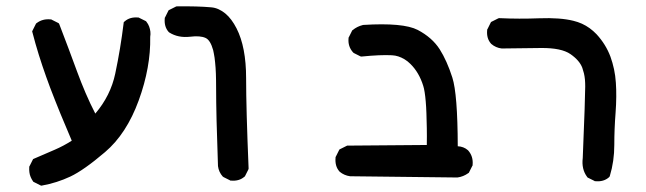

<svg xmlns="http://www.w3.org/2000/svg" viewBox="-20 -443 2040 606"><path d="M106.9 141.6 87.4 131.8 85.4 130.9 84 128.9Q79.6 122.6 76.7 115.5Q73.7 108.4 72.8 100.8Q71.8 93.3 72.3 85V83L73.2 81.5L83 62L84.5 59.1L87.9 57.6Q119.1 43.9 152.3 29.8Q180.7 17.6 206.5 1Q169.4 -85 138.2 -166.5Q131.8 -183.6 125.7 -200.7Q119.6 -217.8 113.8 -235.1Q107.9 -252.4 102.5 -270Q97.2 -287.6 92 -305.2Q86.9 -322.8 82.5 -340.3L81.5 -343.8L83 -347.2L92.8 -366.7L93.8 -368.7L95.7 -370.1Q114.3 -384.3 139.6 -381.8H141.6L143.1 -380.9L162.6 -371.1L166 -369.1L167.5 -365.7Q196.8 -289.6 223.6 -216.3Q235.8 -183.1 250 -149.9Q264.2 -116.7 280.8 -84.5Q329.1 -141.1 343.8 -210.9Q360.4 -289.6 370.1 -369.1L370.6 -373L373.5 -375.5Q390.1 -390.1 416 -387.7H418L419.4 -386.7L439 -377L440.9 -376L442.4 -374Q447.8 -367.2 450.7 -359.4Q453.6 -351.6 454.6 -343.3Q455.6 -335 454.1 -326.7Q455.1 -278.8 446 -228.8Q437 -178.7 418 -126.5Q379.4 -20.5 311.5 37.1Q244.6 94.2 201.9 114.3Q159.2 134.3 112.8 142.6L109.9 143.1Z M705.6 126 686 116.2 684.6 115.2 683.1 114.3Q670.4 100.1 668 81.1V80.6Q662.1 -81.1 662.1 -166Q662.1 -178.2 661.9 -189.2Q661.6 -200.2 661.4 -210.2Q661.1 -220.2 660.4 -229.2Q659.7 -238.3 658.9 -246.3Q658.2 -254.4 657.2 -261.2Q656.2 -268.1 655 -273.9Q653.8 -279.8 652.8 -284.7Q644 -316.4 628.9 -323.2Q611.8 -331.1 580.1 -327.1Q542.5 -322.8 514.6 -340.3L513.2 -341.3L512.2 -342.3Q497.6 -358.9 500 -384.8V-386.7L501 -388.2L510.7 -407.7L512.2 -410.6L515.1 -412.1L534.7 -421.9L536.6 -422.9H539.1Q603 -423.8 646.5 -419.9Q658.7 -418.9 669.9 -413.8Q681.2 -408.7 691.2 -400.4Q701.2 -392.1 710 -380.4Q718.8 -368.7 726.6 -353.5Q756.8 -294.4 756.8 -196.3Q756.8 -100.6 764.6 87.4V89.8L763.7 92.3L753.9 111.8L752.9 113.8L751.5 114.7Q734.9 129.4 709 127H707Z M1422.9 117.2 1085.9 113.3H1085.4H1085Q1066.4 110.8 1052.2 99.1L1051.8 98.6L1051.3 98.1Q1036.6 81.5 1039.1 54.7V52.7L1040 51.3L1049.8 31.7L1051.3 28.8L1054.2 27.3L1073.7 17.6L1075.7 16.6H1078.1L1327.1 14.6Q1327.6 -14.2 1327.1 -39.3Q1326.7 -64.5 1325.9 -85.2Q1325.2 -106 1323.7 -122.8Q1322.3 -139.6 1320.3 -151.9Q1318.4 -164.1 1315.9 -171.9Q1302.7 -214.4 1275.4 -241.2Q1266.6 -250 1256.8 -255.9Q1247.1 -261.7 1237.3 -264.9Q1227.5 -268.1 1216.8 -268.6Q1181.6 -270.5 1122.1 -264.6H1119.1L1116.7 -265.6L1097.2 -275.4L1095.7 -276.4L1094.2 -277.8Q1077.6 -296.4 1080.1 -322.3V-324.2L1081.1 -325.7L1090.8 -345.2L1091.8 -347.2L1093.3 -348.1Q1106.9 -359.4 1124.5 -363.8L1125.5 -364.3H1126.5Q1252.9 -372.1 1298.3 -348.6Q1343.8 -324.7 1367.7 -287.6Q1390.6 -251.5 1407.7 -198.2Q1424.3 -146.5 1424.8 18.6Q1443.4 19.5 1456.5 30.8L1457 31.2L1457.5 31.7Q1474.1 50.3 1471.7 77.1V79.1L1470.7 80.6L1460.9 100.1L1460 102.1L1458 103.5Q1442.4 114.7 1423.8 117.2H1423.3Z M1856 127.9 1836.4 118.2 1834.5 117.2 1833 115.2Q1814.9 90.8 1819.3 55.7Q1827.1 -134.3 1827.1 -169.9Q1827.1 -181.6 1826.2 -192.1Q1825.2 -202.6 1823 -211.7Q1820.8 -220.7 1817.9 -229Q1809.1 -252.4 1780.5 -272.2Q1752 -292 1688 -291.5Q1621.1 -291 1564.5 -290H1564H1563.5Q1554.2 -291 1545.9 -294.7Q1537.6 -298.3 1530.8 -304.2L1530.3 -304.7L1529.8 -305.2Q1515.1 -321.8 1517.6 -347.7V-349.6L1518.6 -351.1L1528.3 -370.6L1529.8 -373.5L1532.7 -375L1552.2 -384.8L1554.7 -385.7H1557.1Q1618.2 -382.8 1682.1 -385.3Q1748 -387.7 1789.6 -377.4Q1803.7 -374 1816.7 -368.2Q1829.6 -362.3 1841.1 -354Q1852.5 -345.7 1862.8 -335Q1892.1 -303.2 1906.7 -264.2Q1913.6 -245.1 1918 -224.6Q1922.4 -204.1 1923.8 -182.1Q1926.8 -139.6 1922.9 -86.9Q1918.9 -35.6 1918.9 14.2Q1918.9 65.9 1904.8 112.3L1903.8 114.7L1901.9 116.7Q1885.3 131.3 1859.4 128.9H1857.4Z"/></svg>

Font: NaikaiFont
Style: Bold
Weight: 700
Version: Version 1.89